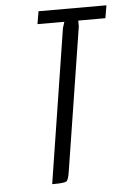

<svg xmlns="http://www.w3.org/2000/svg" viewBox="-52 -759 526 797"><g transform="rotate(-5 211.0 -360.0)"><path d="M141 0H133L234 -642L242 -667H130L139 -720H422L413 -667H300V-642L206 -46Q201 -12 192.5 -6Q184 0 141 0Z"/></g></svg>

Font: Economica
Style: Italic
Weight: 400
Designer: Vicente Lamonaca
Foundry: Vicente Lamonaca
Version: Version 1.100